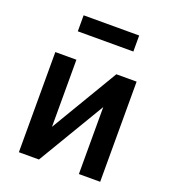

<svg xmlns="http://www.w3.org/2000/svg" viewBox="-129 -795 790 890"><g transform="rotate(20 266.0 -349.5)"><path d="M66 0V-494H170V-111H139L367 -494H467V0H362V-384H394L165 0ZM131 -620V-699H405V-620Z"/></g></svg>

Font: Nunito Sans 10pt Condensed
Style: Bold
Weight: 700
Width: 3
Designer: Vernon Adams
Foundry: Vernon Adams
Version: Version 3.101;gftools[0.9.27]